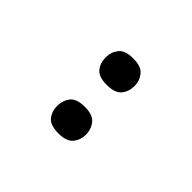

<svg xmlns="http://www.w3.org/2000/svg" viewBox="15 -961 547 547"><g transform="rotate(-45 288.5 -688.0)"><path d="M386 -630Q363 -630 347.5 -643Q332 -656 332 -688Q332 -721 347.5 -733.5Q363 -746 386 -746Q407 -746 423 -733.5Q439 -721 439 -688Q439 -656 423 -643Q407 -630 386 -630ZM190 -630Q168 -630 152.5 -643Q137 -656 137 -688Q137 -721 152.5 -733.5Q168 -746 190 -746Q212 -746 228 -733.5Q244 -721 244 -688Q244 -656 228 -643Q212 -630 190 -630Z"/></g></svg>

Font: Noto Serif Khojki Medium
Style: Regular
Weight: 500
Version: Version 2.003